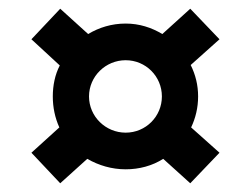

<svg xmlns="http://www.w3.org/2000/svg" viewBox="-20 -581 575 440"><path d="M351 -360C351 -314 314 -277 268 -277C222 -277 184 -314 184 -360C184 -406 222 -443 268 -443C314 -443 351 -406 351 -360ZM418 -289C428 -310 434 -334 434 -360C434 -386 428 -410 417 -432L483 -491L416 -561L352 -503C327 -518 299 -527 268 -527C236 -527 207 -518 182 -503L118 -561L52 -491L117 -431C106 -410 101 -385 101 -360C101 -335 106 -311 116 -289L52 -231L118 -161L180 -217C206 -202 236 -193 268 -193C299 -193 329 -201 354 -217L416 -161L483 -231Z"/></svg>

Font: Bruno Ace SC
Style: Regular
Weight: 400
Designer: Astigmatic (AOETI)
Foundry: Astigmatic (AOETI)
Version: Version 1.000